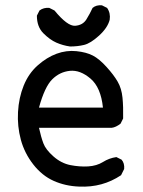

<svg xmlns="http://www.w3.org/2000/svg" viewBox="-20 -688 540 724"><path d="M278.3 15.6Q226.6 13.7 182.6 -5.9Q138.7 -25.4 105.5 -67.9Q72.3 -110.4 58.6 -161.1Q44.9 -211.9 47.9 -265.6Q50.8 -319.3 69.3 -365.2Q87.9 -411.1 122.1 -441.4Q156.2 -471.7 193.4 -485.4Q230.5 -499 268.1 -495.1Q305.7 -491.2 330.1 -478.5Q354.5 -465.8 381.8 -435.5Q409.2 -405.3 423.8 -379.9Q438.5 -354.5 441.9 -319.8Q445.3 -285.2 444.3 -241.2L434.6 -221.7Q417 -208 401.4 -206.1H127Q134.8 -170.9 143.6 -147.5Q152.3 -124 181.6 -98.1Q210.9 -72.3 245.6 -65.4Q280.3 -58.6 312.5 -60.5Q344.7 -62.5 368.2 -77.1Q391.6 -91.8 418.9 -95.7L438.5 -85.9Q450.2 -72.3 448.2 -50.8L436.5 -27.3Q401.4 -3.9 362.3 6.8Q323.2 17.6 278.3 15.6ZM368.2 -282.2Q360.4 -358.4 321.3 -391.6Q282.2 -424.8 243.7 -420.9Q205.1 -417 176.8 -388.7Q148.4 -360.4 127 -282.2ZM244.1 -512.7Q216.8 -516.6 192.4 -527.3Q168 -538.1 143.6 -562.5Q119.1 -586.9 119.1 -628.9L128.9 -648.4Q144.5 -660.2 166 -658.2L185.5 -648.4Q234.4 -588.9 263.2 -590.8Q292 -592.8 305.7 -614.7Q319.3 -636.7 329.1 -658.2Q342.8 -669.9 364.3 -668L383.8 -658.2Q397.5 -638.7 393.6 -613.3Q385.7 -583 353.5 -553.7Q321.3 -524.4 296.9 -518.6Q272.5 -512.7 244.1 -512.7Z"/></svg>

Font: JasonHandwriting1
Style: Regular
Weight: 400
Version: Version 1.48.20